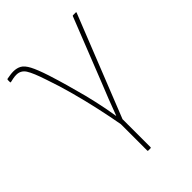

<svg xmlns="http://www.w3.org/2000/svg" viewBox="-206 -580 856 856"><g transform="rotate(-45 221.5 -152.5)"><path d="M214 185Q211 185 211 182V15Q201 -41 187 -104.5Q173 -168 155.5 -233Q138 -298 117 -358Q96 -422 80.5 -446Q65 -470 37 -470Q27 -470 16.5 -468Q6 -466 -2 -464Q-6 -463 -6 -467V-480Q-6 -484 -3 -485Q8 -487 18.5 -488.5Q29 -490 38 -490Q60 -490 76 -481Q92 -472 106 -445.5Q120 -419 138 -364Q152 -320 164.5 -276Q177 -232 189 -186Q195 -162 201 -135.5Q207 -109 212.5 -81Q218 -53 222 -26H223Q237 -64 252 -102.5Q267 -141 283 -180L400 -476Q401 -479 404 -479H420Q425 -479 423 -475L232 5V182Q232 185 228 185Z"/></g></svg>

Font: Sofia Sans Semi Condensed Thin
Style: Regular
Weight: 250
Version: Version 4.100